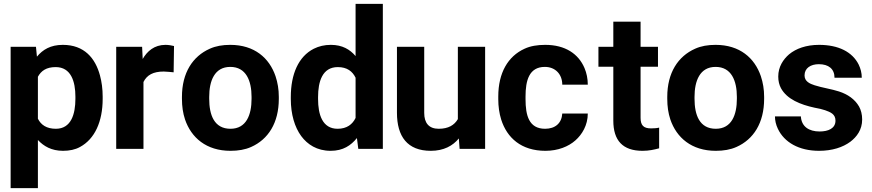

<svg xmlns="http://www.w3.org/2000/svg" viewBox="-20 -770 4510 993"><path d="M35 203H176V-46C206 -14 246 10 306 10C339 10 369 4 394 -10C470 -51 511 -141 511 -259V-270C511 -310 506 -347 497 -380C473 -469 416 -538 305 -538C241 -538 201 -513 171 -477L166 -528H35ZM176 -156V-373C193 -404 220 -423 268 -423C347 -423 370 -349 370 -270V-259C370 -180 348 -104 269 -104C221 -104 192 -124 176 -156Z M581 0H722V-346C740 -382 772 -400 827 -400C842 -400 864 -397 878 -396L880 -532C869 -535 850 -538 836 -538C778 -538 741 -505 718 -465L715 -528H581Z M921 -259C921 -220 926 -185 937 -152C969 -58 1047 10 1172 10C1212 10 1248 4 1279 -10C1367 -49 1422 -134 1422 -259V-269C1422 -308 1416 -343 1405 -376C1373 -470 1296 -538 1171 -538C1131 -538 1096 -532 1065 -518C977 -479 921 -394 921 -269ZM1062 -259V-269C1062 -351 1089 -424 1171 -424C1253 -424 1281 -352 1281 -269V-259C1281 -176 1254 -104 1172 -104C1088 -104 1062 -175 1062 -259Z M1484 -258C1484 -179 1504 -112 1538 -66C1570 -23 1619 10 1690 10C1755 10 1795 -18 1826 -56L1833 0H1960V-750H1819V-480C1790 -514 1751 -538 1691 -538C1658 -538 1629 -531 1603 -518C1524 -478 1484 -387 1484 -268ZM1625 -258V-268C1625 -348 1647 -423 1727 -423C1775 -423 1803 -401 1819 -368V-160C1803 -127 1774 -104 1726 -104C1647 -104 1625 -178 1625 -258Z M2033 -187C2033 -64 2087 10 2208 10C2275 10 2322 -16 2353 -54L2357 0H2489V-528H2348V-154C2330 -123 2299 -104 2249 -104C2198 -104 2174 -134 2174 -186V-528H2033Z M2557 -257C2557 -220 2562 -184 2572 -152C2602 -57 2676 10 2801 10C2866 10 2920 -12 2956 -44C2990 -74 3020 -122 3020 -183H2888C2885 -133 2852 -104 2799 -104C2715 -104 2698 -174 2698 -257V-271C2698 -353 2716 -424 2798 -424C2852 -424 2888 -386 2888 -332H3020C3020 -363 3014 -392 3003 -418C2972 -491 2904 -538 2800 -538C2759 -538 2723 -532 2693 -518C2607 -479 2557 -393 2557 -271Z M3075 -425H3152V-146C3152 -43 3201 10 3303 10C3337 10 3363 4 3389 -3V-110C3377 -107 3363 -106 3347 -106C3308 -106 3293 -122 3293 -161V-425H3383V-528H3293V-658H3152V-528H3075Z M3431 -259C3431 -220 3436 -185 3447 -152C3479 -58 3557 10 3682 10C3722 10 3758 4 3789 -10C3877 -49 3932 -134 3932 -259V-269C3932 -308 3926 -343 3915 -376C3883 -470 3806 -538 3681 -538C3641 -538 3606 -532 3575 -518C3487 -479 3431 -394 3431 -269ZM3572 -259V-269C3572 -351 3599 -424 3681 -424C3763 -424 3791 -352 3791 -269V-259C3791 -176 3764 -104 3682 -104C3598 -104 3572 -175 3572 -259Z M3988 -168C3988 -147 3993 -125 4003 -104C4036 -34 4112 10 4216 10C4284 10 4339 -8 4378 -37C4411 -62 4439 -99 4439 -152C4439 -178 4433 -201 4423 -219C4401 -257 4365 -282 4319 -297C4283 -309 4229 -317 4193 -329C4168 -337 4141 -349 4141 -380C4141 -418 4173 -438 4215 -438C4265 -438 4296 -414 4296 -368H4437C4437 -393 4431 -415 4421 -436C4388 -502 4316 -538 4216 -538C4150 -538 4097 -519 4061 -489C4031 -463 4005 -425 4005 -374C4005 -351 4010 -331 4019 -314C4050 -257 4119 -229 4193 -213C4215 -209 4233 -205 4247 -200C4275 -190 4301 -180 4301 -146C4301 -106 4264 -90 4219 -90C4164 -90 4125 -115 4122 -168Z"/></svg>

Font: Asimov Pro
Style: Bd
Weight: 700
Designer: Google
Version: Version 2.000980; 2014